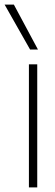

<svg xmlns="http://www.w3.org/2000/svg" viewBox="-68 -810 238 830"><path d="M57 0V-532H93V0ZM62 -596 -48 -790H-8L96 -596Z"/></svg>

Font: Georama SemiCondensed ExtraLight
Style: Regular
Weight: 200
Width: 4
Designer: Jean-Baptiste Levee
Foundry: Production Type
Version: Version 1.000